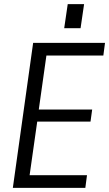

<svg xmlns="http://www.w3.org/2000/svg" viewBox="-20 -907 527 927"><path d="M106 -61H400L392 0H42L140 -700H487L479 -639H188L211 -688L163 -348L150 -378H425L417 -320H142L164 -350L116 -12ZM386 -887 369 -771H290L307 -887Z"/></svg>

Font: Pathway Extreme SemiCondensed Light
Style: Italic
Weight: 300
Width: 4
Italic angle: -8°
Version: Version 1.001;gftools[0.9.26]